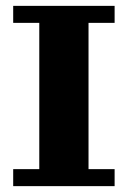

<svg xmlns="http://www.w3.org/2000/svg" viewBox="-20 -635 436 655"><path d="M371 -615V-557H282V-58H371V0H25V-58H114V-557H25V-615Z"/></svg>

Font: Bigshot One
Style: Regular
Weight: 400
Designer: Gesine Todt
Foundry: Gesine Todt
Version: Version 1.000